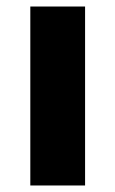

<svg xmlns="http://www.w3.org/2000/svg" viewBox="-20 -662 354 589"><path d="M241 -93H73V-642H241Z"/></svg>

Font: Noto Sans Kannada UI ExtraBold
Style: Regular
Weight: 800
Designer: Jelle Bosma - Monotype Design Team
Foundry: Monotype Imaging Inc.
Version: Version 2.005; ttfautohint (v1.8.4.7-5d5b)